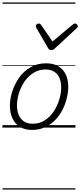

<svg xmlns="http://www.w3.org/2000/svg" viewBox="-20 -1030 648 1550"><path d="M238 19Q181 19 141 -5.5Q101 -30 80.5 -74.5Q60 -119 60 -177Q60 -232 79 -291.5Q98 -351 134.5 -403Q171 -455 226 -487Q281 -519 354 -519Q410 -519 450 -495.5Q490 -472 510.5 -429.5Q531 -387 531 -330Q531 -288 520 -240.5Q509 -193 486 -146.5Q463 -100 427.5 -63Q392 -26 344.5 -3.5Q297 19 238 19ZM243 -31Q300 -31 343 -59.5Q386 -88 415 -132.5Q444 -177 459 -228Q474 -279 474 -324Q474 -369 459.5 -401.5Q445 -434 417 -451.5Q389 -469 348 -469Q293 -469 249.5 -441.5Q206 -414 176.5 -369.5Q147 -325 132 -275Q117 -225 117 -180Q117 -135 131.5 -101Q146 -67 174.5 -49Q203 -31 243 -31ZM585 -840Q594 -840 601 -833.5Q608 -827 608 -818Q608 -813 605.5 -809.5Q603 -806 599 -802L423 -639Q416 -631 409 -628.5Q402 -626 393 -626Q386 -626 380 -629Q374 -632 369 -640L274 -804Q272 -808 270.5 -812Q269 -816 269 -819Q269 -829 277.5 -834.5Q286 -840 293 -840Q300 -840 303.5 -837.5Q307 -835 311 -830L404 -695L565 -830Q571 -835 575.5 -837.5Q580 -840 585 -840ZM0 490H589V500H0ZM0 -20H589V0H0ZM0 -505H589V-500H0ZM0 -1010H589V-1000H0Z"/></svg>

Font: Playwrite AU NSW Guides
Style: Regular
Weight: 400
Designer: Veronika Burian, José Scaglione
Foundry: TypeTogether
Version: Version 1.003